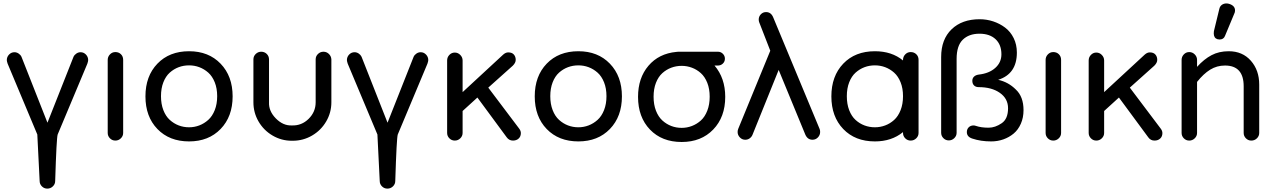

<svg xmlns="http://www.w3.org/2000/svg" viewBox="-20 -821 7492 1128"><path d="M453.1 -514.2Q471.7 -514.2 484.9 -500.5Q498 -486.8 498 -467.8Q498 -461.4 493.2 -446.8L318.8 -30.8Q312 -9.8 304.2 242.2Q304.2 260.7 290.5 273.9Q276.9 287.1 257.8 287.1Q239.3 287.1 226.1 273.9Q212.9 260.7 212.9 242.2L199.2 -30.8L24.9 -446.8Q20 -461.4 20 -467.8Q20 -486.8 33.2 -500.5Q46.4 -514.2 64.9 -514.2Q77.6 -514.2 89.1 -506.6Q100.6 -499 106 -487.8L258.8 -100.1L412.1 -487.8Q417.5 -499 429 -506.6Q440.4 -514.2 453.1 -514.2Z M703.6 -469.2V-40Q703.6 -21.5 689.9 -8.3Q676.3 4.9 657.7 4.9Q639.2 4.9 626 -8.3Q612.8 -21.5 612.8 -40V-469.2Q612.8 -487.8 626 -501.5Q639.2 -515.1 657.7 -515.1Q677.7 -515.1 690.7 -502.2Q703.6 -489.3 703.6 -469.2Z M1090.8 9.8Q975.1 9.8 904.8 -63Q834.5 -135.7 834.5 -254.9Q834.5 -374 904.8 -447Q975.1 -520 1090.8 -520Q1205.6 -520 1276.1 -446.8Q1346.7 -373.5 1346.7 -254.9Q1346.7 -136.2 1276.1 -63.2Q1205.6 9.8 1090.8 9.8ZM1090.8 -437Q1058.6 -437 1029.8 -426.3Q1001 -415.5 977.3 -394.3Q953.6 -373 939.7 -337.4Q925.8 -301.8 925.8 -255.9Q925.8 -210 939.7 -174.1Q953.6 -138.2 977.3 -116.7Q1001 -95.2 1029.8 -84.2Q1058.6 -73.2 1090.8 -73.2Q1122.1 -73.2 1150.9 -84.2Q1179.7 -95.2 1203.6 -116.7Q1227.5 -138.2 1241.7 -174.1Q1255.9 -210 1255.9 -255.9Q1255.9 -301.8 1241.7 -337.4Q1227.5 -373 1203.6 -394.3Q1179.7 -415.5 1150.9 -426.3Q1122.1 -437 1090.8 -437Z M1926.8 -472.2V-220.2Q1926.8 -159.2 1896.2 -107.2Q1865.7 -55.2 1813.5 -24.7Q1761.2 5.9 1699.7 5.9H1694.3Q1633.3 5.9 1581.3 -24.7Q1529.3 -55.2 1499 -107.2Q1468.8 -159.2 1468.8 -220.2V-472.2Q1468.8 -490.7 1482.4 -503.9Q1496.1 -517.1 1514.6 -517.1Q1533.7 -517.1 1547.1 -504.2Q1560.5 -491.2 1560.5 -471.2V-469.2V-220.2Q1558.1 -168.5 1600.6 -125.2Q1643.1 -82 1694.3 -84Q1752 -82 1793.2 -122.8Q1834.5 -163.6 1834.5 -220.2V-472.2Q1834.5 -490.7 1848.1 -503.9Q1861.8 -517.1 1880.4 -517.1Q1898.9 -517.1 1912.4 -503.9Q1925.8 -490.7 1926.8 -472.2Z M2451.2 -514.2Q2469.7 -514.2 2482.9 -500.5Q2496.1 -486.8 2496.1 -467.8Q2496.1 -461.4 2491.2 -446.8L2316.9 -30.8Q2310.1 -9.8 2302.2 242.2Q2302.2 260.7 2288.6 273.9Q2274.9 287.1 2255.9 287.1Q2237.3 287.1 2224.1 273.9Q2210.9 260.7 2210.9 242.2L2197.3 -30.8L2022.9 -446.8Q2018.1 -461.4 2018.1 -467.8Q2018.1 -486.8 2031.2 -500.5Q2044.4 -514.2 2063 -514.2Q2075.7 -514.2 2087.2 -506.6Q2098.6 -499 2104 -487.8L2256.8 -100.1L2410.2 -487.8Q2415.5 -499 2427 -506.6Q2438.5 -514.2 2451.2 -514.2Z M3040 -39.1Q3040 -19 3027.1 -7.1Q3014.2 4.9 2993.7 4.9Q2970.7 4.9 2957 -14.2L2784.7 -248L2697.8 -168.9V-40Q2697.8 -21.5 2684.1 -8.3Q2670.4 4.9 2651.9 4.9Q2633.3 4.9 2620.1 -8.3Q2606.9 -21.5 2606.9 -40V-465.8Q2606.9 -484.9 2620.1 -498.5Q2633.3 -512.2 2651.9 -512.2Q2670.4 -512.2 2684.1 -498.3Q2697.8 -484.4 2697.8 -465.8V-279.8L2936 -500Q2950.7 -513.2 2965.8 -513.2Q2987.8 -513.2 2998.8 -500.7Q3009.8 -488.3 3009.8 -469.2Q3009.8 -452.1 2992.7 -435.1L2848.6 -306.2L3029.8 -65.9Q3040 -52.7 3040 -39.1Z M3377.9 9.8Q3262.2 9.8 3191.9 -63Q3121.6 -135.7 3121.6 -254.9Q3121.6 -374 3191.9 -447Q3262.2 -520 3377.9 -520Q3492.7 -520 3563.2 -446.8Q3633.8 -373.5 3633.8 -254.9Q3633.8 -136.2 3563.2 -63.2Q3492.7 9.8 3377.9 9.8ZM3377.9 -437Q3345.7 -437 3316.9 -426.3Q3288.1 -415.5 3264.4 -394.3Q3240.7 -373 3226.8 -337.4Q3212.9 -301.8 3212.9 -255.9Q3212.9 -210 3226.8 -174.1Q3240.7 -138.2 3264.4 -116.7Q3288.1 -95.2 3316.9 -84.2Q3345.7 -73.2 3377.9 -73.2Q3409.2 -73.2 3438 -84.2Q3466.8 -95.2 3490.7 -116.7Q3514.6 -138.2 3528.8 -174.1Q3543 -210 3543 -255.9Q3543 -301.8 3528.8 -337.4Q3514.6 -373 3490.7 -394.3Q3466.8 -415.5 3438 -426.3Q3409.2 -437 3377.9 -437Z M4197.8 -436H4177.7Q4240.7 -362.3 4240.7 -252Q4240.7 -133.3 4170.2 -60.1Q4099.6 13.2 3984.9 13.2Q3868.7 13.2 3798.6 -59.8Q3728.5 -132.8 3728.5 -252Q3728.5 -362.8 3789.6 -434.6Q3850.6 -506.3 3953.6 -516.1Q3956.5 -517.1 3964.8 -517.1H4197.8Q4214.8 -517.1 4226.8 -505.1Q4238.8 -493.2 4238.8 -476.1Q4238.8 -459 4226.8 -447.5Q4214.8 -436 4197.8 -436ZM3984.9 -69.8Q4016.1 -69.8 4044.9 -80.8Q4073.7 -91.8 4097.4 -113Q4121.1 -134.3 4135.3 -170.7Q4149.4 -207 4149.4 -252.9Q4149.4 -298.8 4135.3 -334.5Q4121.1 -370.1 4097.4 -391.4Q4073.7 -412.6 4044.9 -423.3Q4016.1 -434.1 3984.9 -434.1Q3952.6 -434.1 3923.8 -423.3Q3895 -412.6 3871.3 -391.4Q3847.7 -370.1 3833.7 -334.5Q3819.8 -298.8 3819.8 -252.9Q3819.8 -206.5 3833.7 -170.7Q3847.7 -134.8 3871.3 -113.3Q3895 -91.8 3923.8 -80.8Q3952.6 -69.8 3984.9 -69.8Z M4522.5 -719.2 4795.4 -63Q4798.3 -55.7 4798.3 -45.9Q4798.3 -27.3 4785.2 -13.7Q4772 0 4753.4 0Q4724.6 0 4711.4 -29.8L4554.7 -410.2L4400.4 -27.8Q4395 -15.6 4383.8 -7.8Q4372.6 0 4358.4 0Q4339.8 0 4326.7 -13.7Q4313.5 -27.3 4313.5 -45.9Q4313.5 -55.7 4317.4 -64.9L4505.4 -522.9L4440.4 -689.9Q4437.5 -697.3 4437.5 -706.1Q4437.5 -724.1 4450 -737.1Q4462.4 -750 4480.5 -750Q4509.8 -750 4522.5 -719.2Z M5330.1 -515.1Q5350.1 -515.1 5363.3 -502.2Q5376.5 -489.3 5376.5 -469.2V-40Q5376.5 -21.5 5362.8 -8.3Q5349.1 4.9 5330.1 4.9Q5311.5 4.9 5298.3 -8.3Q5285.2 -21.5 5285.2 -40V-44.9Q5218.3 9.8 5120.1 9.8Q5003.9 9.8 4934.1 -63Q4864.3 -135.7 4864.3 -254.9Q4864.3 -374 4934.1 -447Q5003.9 -520 5120.1 -520Q5219.2 -520 5285.2 -465.8V-469.2Q5285.2 -487.8 5298.3 -501.5Q5311.5 -515.1 5330.1 -515.1ZM5120.1 -73.2Q5151.4 -73.2 5180.2 -84Q5209 -94.7 5232.9 -116.2Q5256.8 -137.7 5271 -173.8Q5285.2 -210 5285.2 -255.9Q5285.2 -301.8 5271 -337.4Q5256.8 -373 5232.9 -394.3Q5209 -415.5 5180.2 -426.3Q5151.4 -437 5120.1 -437Q5087.9 -437 5059.1 -426.3Q5030.3 -415.5 5006.6 -394.3Q4982.9 -373 4969 -337.4Q4955.1 -301.8 4955.1 -255.9Q4955.1 -209.5 4969 -173.6Q4982.9 -137.7 5006.6 -116.2Q5030.3 -94.7 5059.1 -84Q5087.9 -73.2 5120.1 -73.2Z M5993.2 -173.8Q5993.2 -129.9 5977.5 -94.2Q5961.9 -58.6 5935.3 -36.4Q5908.7 -14.2 5874.8 -2.2Q5840.8 9.8 5803.2 9.8Q5741.7 9.8 5692.4 -6.8Q5660.2 -17.1 5660.2 -44.9Q5660.2 -62 5671.1 -73Q5682.1 -84 5699.2 -84Q5707 -84 5714.4 -81.1Q5744.6 -70.8 5788.1 -70.8Q5826.7 -70.8 5865.2 -97.2Q5902.3 -122.6 5902.3 -185.1Q5902.3 -241.7 5854.2 -275.4Q5806.2 -309.1 5730 -309.1Q5712.4 -309.1 5702.4 -319.1Q5692.4 -329.1 5692.4 -346.2Q5692.4 -361.3 5702.4 -370.8Q5712.4 -380.4 5730 -382.8Q5791 -389.6 5827.1 -421.9Q5863.3 -454.1 5863.3 -502Q5863.3 -558.6 5828.9 -590.8Q5794.4 -623 5734.4 -623Q5672.4 -623 5636.2 -587.6Q5600.1 -552.2 5600.1 -475.1V-41Q5600.1 -22.5 5586.4 -9.3Q5572.8 3.9 5554.2 3.9Q5535.6 3.9 5522.5 -9.3Q5509.3 -22.5 5509.3 -41V-485.8Q5509.3 -589.8 5570.6 -648.9Q5631.8 -708 5735.4 -708Q5776.9 -708 5815.2 -695.3Q5853.5 -682.6 5885 -658.9Q5916.5 -635.3 5935.3 -597.2Q5954.1 -559.1 5954.1 -512.2Q5954.1 -386.7 5844.2 -352.1Q5904.3 -338.9 5948.2 -294.9Q5993.2 -252.9 5993.2 -173.8Z M6213.9 -469.2V-40Q6213.9 -21.5 6200.2 -8.3Q6186.5 4.9 6168 4.9Q6149.4 4.9 6136.2 -8.3Q6123 -21.5 6123 -40V-469.2Q6123 -487.8 6136.2 -501.5Q6149.4 -515.1 6168 -515.1Q6188 -515.1 6200.9 -502.2Q6213.9 -489.3 6213.9 -469.2Z M6809.1 -39.1Q6809.1 -19 6796.1 -7.1Q6783.2 4.9 6762.7 4.9Q6739.7 4.9 6726.1 -14.2L6553.7 -248L6466.8 -168.9V-40Q6466.8 -21.5 6453.1 -8.3Q6439.5 4.9 6420.9 4.9Q6402.3 4.9 6389.2 -8.3Q6376 -21.5 6376 -40V-465.8Q6376 -484.9 6389.2 -498.5Q6402.3 -512.2 6420.9 -512.2Q6439.5 -512.2 6453.1 -498.3Q6466.8 -484.4 6466.8 -465.8V-279.8L6705.1 -500Q6719.7 -513.2 6734.9 -513.2Q6756.8 -513.2 6767.8 -500.7Q6778.8 -488.3 6778.8 -469.2Q6778.8 -452.1 6761.7 -435.1L6617.7 -306.2L6798.8 -65.9Q6809.1 -52.7 6809.1 -39.1Z M7377.9 -324.2V-40Q7377.9 -21.5 7364.3 -8.3Q7350.6 4.9 7331.5 4.9Q7313 4.9 7299.8 -8.3Q7286.6 -21.5 7286.6 -40V-314Q7286.6 -436 7176.8 -436Q7128.9 -436 7089.6 -411.6Q7050.3 -387.2 7012.7 -339.8V-40Q7012.7 -21.5 6999 -8.3Q6985.4 4.9 6966.8 4.9Q6948.2 4.9 6935.1 -8.3Q6921.9 -21.5 6921.9 -40V-469.2Q6921.9 -487.8 6935.1 -501.5Q6948.2 -515.1 6966.8 -515.1Q6985.4 -515.1 6999 -501.5Q7012.7 -487.8 7012.7 -469.2V-428.2Q7053.7 -473.6 7097.7 -496.8Q7141.6 -520 7198.7 -520Q7279.8 -520 7328.9 -464.1Q7377.9 -408.2 7377.9 -324.2ZM7235.8 -759.8Q7235.8 -748.5 7231.9 -742.2L7176.8 -609.9Q7168.9 -588.9 7144.5 -588.9Q7141.6 -588.9 7131.8 -590.8Q7110.8 -598.1 7110.8 -625Q7110.8 -635.3 7111.8 -638.2L7143.6 -769Q7147 -784.2 7158.4 -792.5Q7169.9 -800.8 7185.5 -800.8Q7193.8 -800.8 7202.6 -797.9Q7235.8 -787.1 7235.8 -759.8Z"/></svg>

Font: Aka-Acid-Varela
Style: Regular
Weight: 400
Designer: Joe Prince, Avraham Cornfeld, Cyberella
Foundry: Joe Prince, Avraham Cornfeld, Cyberella
Version: Version 2.000; ttfautohint (v1.5.33-1714) -l 8 -r 50 -G 200 